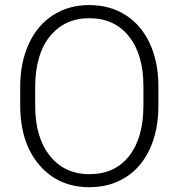

<svg xmlns="http://www.w3.org/2000/svg" viewBox="-20 -741 717 770"><path d="M615.2 -316.9Q615.2 -218.8 581.3 -144.5Q547.4 -70.3 484.4 -30.3Q421.4 9.8 338.9 9.8Q214.4 9.8 137.7 -79.3Q61 -168.5 61 -319.8V-393.1Q61 -490.2 95.5 -565.2Q129.9 -640.1 192.9 -680.4Q255.9 -720.7 337.9 -720.7Q419.9 -720.7 482.7 -681.2Q545.4 -641.6 579.6 -569.3Q613.8 -497.1 615.2 -401.9ZM555.2 -394Q555.2 -522.5 497.1 -595.2Q439 -668 337.9 -668Q238.8 -668 179.9 -595Q121.1 -522 121.1 -391.1V-316.9Q121.1 -190.4 179.7 -116.5Q238.3 -42.5 338.9 -42.5Q440.9 -42.5 498 -115.5Q555.2 -188.5 555.2 -318.8Z"/></svg>

Font: Roboto Light
Style: Regular
Weight: 300
Designer: Google
Version: Version 2.134; 2016; ttfautohint (v1.6)